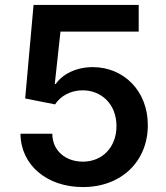

<svg xmlns="http://www.w3.org/2000/svg" viewBox="-20 -748 674 778"><path d="M316 10C473 10 579 -95 579 -241C579 -380 481 -476 356 -476C289 -476 234 -448 206 -408H202L225 -620H542V-728H116L82 -349L203 -325C226 -360 267 -382 315 -382C392 -382 452 -325 452 -237C452 -153 396 -93 316 -93C245 -93 192 -138 192 -206H63C64 -80 169 10 316 10Z"/></svg>

Font: Wafeq Semi Bold
Style: Regular
Weight: 600
Designer: Rasmus Andersson & Azza Alameddine
Foundry: Google & TypeTogether
Version: Version 3.000;January 28, 2025;FontCreator 15.0.0.3014 64-bi